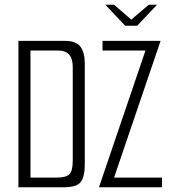

<svg xmlns="http://www.w3.org/2000/svg" viewBox="-20 -793 725 813"><path d="M426 -773H463L536 -710L610 -773H645L561 -684H510ZM58 -620H255Q302 -620 320.5 -595.5Q339 -571 339 -524V-97Q339 -45 322 -22.5Q305 0 249 0H58ZM220 -41Q260 -41 274 -55.5Q288 -70 288 -111V-510Q288 -545 272.5 -562Q257 -579 228 -579H109V-41ZM399 0 596 -579H414V-620H660L463 -41H666V0Z"/></svg>

Font: Smooch Sans Thin
Style: Regular
Weight: 400
Version: Version 1.010